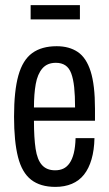

<svg xmlns="http://www.w3.org/2000/svg" viewBox="-20 -720 427 752"><path d="M197 12Q138 12 102 -16Q66 -44 50.5 -105Q35 -166 35 -263Q35 -364 52 -424.5Q69 -485 106 -512Q143 -539 202 -539Q251 -539 284.5 -516.5Q318 -494 335 -440.5Q352 -387 352 -294V-247H113Q113 -180 119.5 -137Q126 -94 144.5 -73.5Q163 -53 196 -53Q214 -53 228 -59.5Q242 -66 252.5 -81Q263 -96 269 -120Q275 -144 276 -179H350Q349 -132 338.5 -96Q328 -60 309 -36Q290 -12 261.5 0Q233 12 197 12ZM113 -299H274Q274 -346 270.5 -378.5Q267 -411 259 -432.5Q251 -454 236 -464Q221 -474 199 -474Q165 -474 146 -452Q127 -430 120 -391Q113 -352 113 -299ZM100 -644V-700H293V-644Z"/></svg>

Font: Archivo ExtraCondensed
Style: Regular
Weight: 400
Width: 2
Designer: Hector Gatti
Foundry: Omnibus-Type
Version: Version 2.001